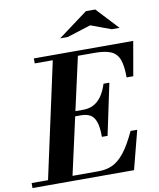

<svg xmlns="http://www.w3.org/2000/svg" viewBox="-115 -1056 943 1136"><g transform="rotate(-10 356.0 -488.0)"><path d="M79 0 243 -754H394L226 0ZM-13 0V-30H390Q435 -30 472 -46.5Q509 -63 544 -106.5Q579 -150 617 -232H657L597 0ZM444 -227Q444 -288 432 -319.5Q420 -351 398 -362.5Q376 -374 346 -374H259V-404H362Q396 -404 423 -417Q450 -430 471.5 -459Q493 -488 508 -535H543L478 -227ZM649 -548Q649 -618 634.5 -656Q620 -694 585 -709Q550 -724 488 -724H128V-754H725L689 -548ZM302 -844 480 -976H536L659 -844H612L490 -889L348 -844Z"/></g></svg>

Font: Libre Bodoni
Style: Bold Italic
Weight: 700
Italic angle: -13°
Version: Version 2.005;gftools[0.9.23]